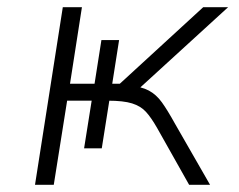

<svg xmlns="http://www.w3.org/2000/svg" viewBox="-20 -512 663 532"><path d="M77 0 154 -492H207L174 -280H242L261 -401H310L291 -280H312L543 -492H612L357 -259L335 -276Q372 -272 392.5 -261Q413 -250 428.5 -228.5Q444 -207 465 -169L562 0H504L415 -158Q399 -186 384.5 -202Q370 -218 346 -225.5Q322 -233 279 -233H269L287 -259L262 -101H213L234 -233H166L129 0Z"/></svg>

Font: Nunito Sans 7pt SemiExpanded ExtraLight
Style: Italic
Weight: 250
Width: 6
Italic angle: -9°
Designer: Vernon Adams
Foundry: Vernon Adams
Version: Version 3.101;gftools[0.9.27]